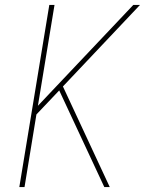

<svg xmlns="http://www.w3.org/2000/svg" viewBox="-20 -755 616 775"><path d="M58 0H79L127 -293L219 -390L401 0H423L234 -406L545 -735H518L133 -328L200 -735H179Z"/></svg>

Font: Iosevka Sparkle Thin Oblique
Style: Regular
Weight: 100
Italic angle: -9°
Designer: Belleve Invis
Foundry: Belleve Invis
Version: Version 4.5.0; ttfautohint (v1.8.3)